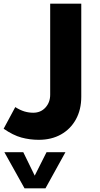

<svg xmlns="http://www.w3.org/2000/svg" viewBox="-56 -519 552 1056"><path d="M157 250Q108 250 62 237.5Q16 225 -36 189L28 70Q55 87 78.5 94Q102 101 127 101Q168 101 194 72.5Q220 44 220 2V-499H391V13Q391 84 361.5 137.5Q332 191 279.5 220.5Q227 250 157 250ZM304 318 194 517H79L-32 318H72L135 447L200 318Z"/></svg>

Font: Noto Kufi Arabic ExtraBold
Style: Regular
Weight: 800
Designer: Monotype Design Team, David Williams, Khaled Hosny
Foundry: Google LLC
Version: Version 2.109; ttfautohint (v1.8.4.7-5d5b)